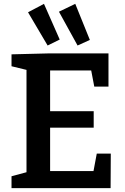

<svg xmlns="http://www.w3.org/2000/svg" viewBox="-20 -980 653 1000"><path d="M484 -180H557L556 0H40V-62L118 -83V-616L40 -635V-697L239 -702H545V-529H471L455 -613H241V-401H468V-315H241V-89H467ZM228 -743 126 -916 209 -960 291 -774ZM384 -743 287 -919 372 -960 448 -772Z"/></svg>

Font: Bitter SemiBold
Style: Regular
Weight: 600
Designer: Sol Matas, and Bitter project Authors
Foundry: Sol Matas
Version: Version 2.001